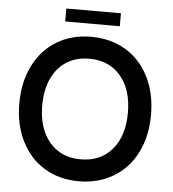

<svg xmlns="http://www.w3.org/2000/svg" viewBox="-58 -894 863 960"><g transform="rotate(5 374.0 -413.5)"><path d="M43 -348Q43 -456 84.5 -538.5Q126 -621 200.5 -666Q275 -711 372 -711Q471 -711 546 -666Q621 -621 662.5 -538.5Q704 -456 704 -348Q704 -240 662.5 -158Q621 -76 545.5 -31Q470 14 372 14Q275 14 200.5 -31Q126 -76 84.5 -158.5Q43 -241 43 -348ZM588 -348Q588 -465 530 -533Q472 -601 372 -601Q307 -601 259 -570.5Q211 -540 184.5 -483Q158 -426 158 -348Q158 -271 184.5 -214Q211 -157 259 -126.5Q307 -96 372 -96Q472 -96 530 -164Q588 -232 588 -348ZM236 -841H510V-776H236Z"/></g></svg>

Font: Hanken Grotesk SemiBold
Style: Regular
Weight: 600
Designer: Alfredo Marco Pradil
Foundry: Hanken Design Co.
Version: Version 3.014